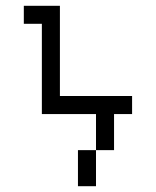

<svg xmlns="http://www.w3.org/2000/svg" viewBox="-20 -645 540 665"><path d="M437.5 -250V-312.5H187.5V-625H62.5V-562.5H125V-250H312.5Q312.5 -250 312.5 -125H250Q250 -125 250 0H312.5Q312.5 0 312.5 -125H375Q375 -125 375 -250Z"/></svg>

Font: BFUnifontExMono
Style: Regular
Weight: 500
Version: Version 15.0.06